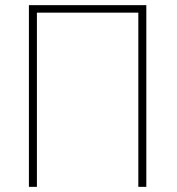

<svg xmlns="http://www.w3.org/2000/svg" viewBox="-20 -703 685 744"><path d="M547 -683V21H516V-654H123V21H92V-683Z"/></svg>

Font: LINE Seed Sans KR Thin
Style: Regular
Weight: 250
Designer: LINE BX Design & Sandoll Inc & Dalton Maag Ltd
Foundry: Sandoll Inc.
Version: Version 1.000